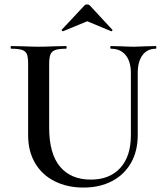

<svg xmlns="http://www.w3.org/2000/svg" viewBox="-20 -833 741 867"><path d="M481 -613Q478 -613 478 -619Q478 -625 481 -625L526 -624Q562 -622 586 -622Q604 -622 640 -624L684 -625Q686 -625 686 -619Q686 -613 684 -613Q645 -613 623.5 -584Q602 -555 602 -503V-223Q602 -151 571.5 -97.5Q541 -44 485.5 -15Q430 14 357 14Q284 14 227 -14.5Q170 -43 138.5 -96.5Q107 -150 107 -222V-544Q107 -574 101.5 -588Q96 -602 80 -607.5Q64 -613 31 -613Q28 -613 28 -619Q28 -625 31 -625L83 -624Q127 -622 154 -622Q184 -622 228 -624L278 -625Q281 -625 281 -619Q281 -613 278 -613Q245 -613 229 -607Q213 -601 207.5 -586.5Q202 -572 202 -542V-257Q202 -139 251 -80.5Q300 -22 390 -22Q475 -22 523 -74.5Q571 -127 571 -222V-503Q571 -555 547.5 -584Q524 -613 481 -613ZM362 -809Q366 -813 374 -813Q381 -813 385 -809L487 -699Q488 -699 488 -697Q488 -695 485.5 -693Q483 -691 482 -692L374 -737L265 -692Q263 -691 260 -694.5Q257 -698 259 -699Z"/></svg>

Font: Cormorant Garamond SemiBold
Style: Regular
Weight: 600
Designer: Christian Thalmann (Catharsis Fonts)
Version: Version 3.000